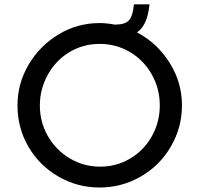

<svg xmlns="http://www.w3.org/2000/svg" viewBox="-20 -835 896 863"><path d="M797.9 -361.3Q797.9 -261.7 748 -176.3Q698.2 -90.8 612.8 -41.5Q527.3 7.8 427.7 7.8Q328.1 7.8 243.2 -41Q158.2 -89.8 108.4 -174.3Q58.6 -258.8 58.6 -361.3Q58.6 -460 108.9 -544.9Q159.2 -629.9 243.7 -680.7Q328.1 -731.4 427.7 -731.4Q460 -731.4 500 -723.6V-724.6Q542 -724.6 559.6 -743.7Q577.1 -762.7 582 -815.4H652.3Q646.5 -765.6 632.8 -735.4Q619.1 -705.1 595.7 -689.5Q686.5 -641.6 742.2 -553.2Q797.9 -464.8 797.9 -361.3ZM698.2 -361.3Q698.2 -436.5 662.1 -500.5Q626 -564.5 564 -601.1Q502 -637.7 427.7 -637.7Q353.5 -637.7 292 -600.6Q230.5 -563.5 194.8 -499Q159.2 -434.6 159.2 -360.4Q159.2 -286.1 195.3 -223.1Q231.4 -160.2 293.9 -123Q356.4 -85.9 429.7 -85.9Q503.9 -85.9 565.4 -122.6Q627 -159.2 662.6 -222.7Q698.2 -286.1 698.2 -361.3Z"/></svg>

Font: Josefin Sans CFJ
Style: Regular
Weight: 400
Designer: Santiago Orozco
Foundry: Typemade
Version: Version 2.000